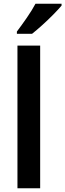

<svg xmlns="http://www.w3.org/2000/svg" viewBox="-20 -1003 348 1023"><path d="M194 0H73V-760H194ZM308 -973Q292 -954 264.5 -926Q237 -898 206 -870Q175 -842 151 -823H70V-835Q95 -868 123 -908.5Q151 -949 169 -983H308Z"/></svg>

Font: Noto Sans SemiCondensed SemiBold
Style: Regular
Weight: 600
Width: 4
Designer: Monotype Design Team
Foundry: Monotype Imaging Inc.
Version: Version 2.013; ttfautohint (v1.8.4.7-5d5b)